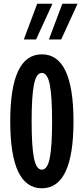

<svg xmlns="http://www.w3.org/2000/svg" viewBox="-20 -1002 450 1032"><path d="M375 -350Q375 10 205 10Q35 10 35 -350Q35 -710 205 -710Q375 -710 375 -350ZM162.5 -152.5Q175 -90 205 -90Q235 -90 247.5 -152.5Q260 -215 260 -350Q260 -485 247.5 -547.5Q235 -610 205 -610Q175 -610 162.5 -547.5Q150 -485 150 -350Q150 -215 162.5 -152.5ZM243 -790 315 -982H397L309 -790ZM108 -790 180 -982H262L174 -790Z"/></svg>

Font: Gully ECD Medium
Style: Regular
Weight: 500
Width: 2
Designer: jaikishan Patel
Foundry: MagicType
Version: Version 1.000;Glyphs 3.2 (3242)